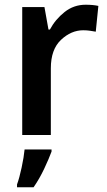

<svg xmlns="http://www.w3.org/2000/svg" viewBox="-20 -571 451 812"><path d="M342 -551Q292 -551 253 -520Q214 -489 191 -446H185L168 -541H74V0H195V-282Q195 -362 238 -402.5Q281 -443 332 -443Q347 -443 360.5 -441Q374 -439 385 -437L396 -546Q374 -551 342 -551ZM198 61H84Q81 93 71.5 137.5Q62 182 52 209V221H122Q147 185 167 142.5Q187 100 198 70Z"/></svg>

Font: Noto Sans Display Medium
Style: Regular
Weight: 500
Designer: Monotype Design Team
Foundry: Monotype Imaging Inc.
Version: Version 1.900